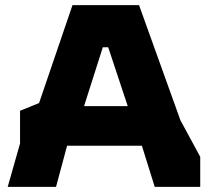

<svg xmlns="http://www.w3.org/2000/svg" viewBox="-20 -727 809 747"><path d="M10 0 58 -169V-296L132 -326L262 -707H521L682 -259L759 -117V0H582L532 -160H241L198 0ZM307 -314H477L401 -543H380Z"/></svg>

Font: Rowdies
Style: Regular
Weight: 400
Designer: Jaikishan Patel
Version: Version 1.000; ttfautohint (v1.8.3)